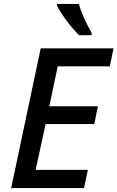

<svg xmlns="http://www.w3.org/2000/svg" viewBox="-20 -961 600 981"><path d="M384 -781H448V-793C422 -839 396 -893 383 -941H272V-931C292 -888 345 -820 384 -781ZM37 0H409L429 -93H162L213 -327H462L480 -418H232L275 -622H541L560 -714H188Z"/></svg>

Font: Noto Sans Medium
Style: Italic
Weight: 500
Italic angle: -12°
Designer: Monotype Design Team
Foundry: Monotype Imaging Inc.
Version: Version 2.013